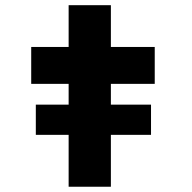

<svg xmlns="http://www.w3.org/2000/svg" viewBox="-20 -709 730 729"><path d="M116 -197V-311.7H553.4V-197ZM240.6 0V-689.3H401V0ZM98.5 -390.6V-530.7H567.5V-390.6Z"/></svg>

Font: Lexend Tera
Style: Regular
Weight: 400
Designer: Bonnie Shaver-Troup, Thomas Jockin
Foundry: Lexend
Version: Version 1.007